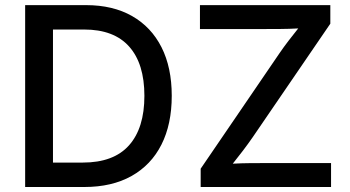

<svg xmlns="http://www.w3.org/2000/svg" viewBox="-20 -748 1402 768"><path d="M317.4 0H80.6V-727.5H324.2Q431.6 -727.5 508.3 -683.8Q585 -640.1 626 -559.1Q667 -478 667 -364.7Q667 -251 625.7 -169.4Q584.5 -87.9 506.1 -43.9Q427.7 0 317.4 0ZM191.9 -97.7H311Q434.6 -97.7 496.1 -166.7Q557.6 -235.8 557.6 -364.7Q557.6 -493.2 496.8 -561.5Q436 -629.9 316.9 -629.9H191.9ZM782.7 0V-73.2L1097.7 -534.7Q1114.7 -559.6 1133.8 -584.5Q1152.8 -609.4 1172.9 -634.3Q1137.2 -632.3 1101.1 -632.1Q1064.9 -631.8 1029.3 -631.8H779.8V-727.5H1301.3V-653.3L991.2 -199.7Q972.7 -172.9 952.4 -146.2Q932.1 -119.6 911.1 -93.3Q947.3 -95.2 983.6 -95.5Q1020 -95.7 1056.6 -95.7H1304.2V0Z"/></svg>

Font: Inter Medium
Style: Regular
Weight: 500
Designer: Rasmus Andersson
Foundry: rsms
Version: Version 4.001;git-9221beed3